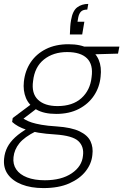

<svg xmlns="http://www.w3.org/2000/svg" viewBox="-47 -734 630 981"><path d="M175 227Q111 227 64 208.5Q17 190 -7 156.5Q-31 123 -26 76Q-23 45 -9.5 18.5Q4 -8 30.5 -32.5Q57 -57 99 -81L136 -63Q78 -34 52 -2Q26 30 22 69Q18 105 36 131.5Q54 158 91.5 172.5Q129 187 182 187Q267 187 319.5 151.5Q372 116 377 61Q383 15 353.5 -13Q324 -41 235 -47Q186 -50 150 -56Q114 -62 89 -70.5Q64 -79 46 -89Q28 -99 15 -111L18 -131L117 -205L153 -189L55 -114L57 -137Q71 -129 84 -121.5Q97 -114 115.5 -108Q134 -102 164.5 -96.5Q195 -91 243 -88Q318 -83 359.5 -63Q401 -43 415.5 -12Q430 19 425 57Q421 102 391 140.5Q361 179 307 203Q253 227 175 227ZM240 -152Q178 -152 139.5 -174Q101 -196 85.5 -233.5Q70 -271 75 -317Q81 -373 110 -416Q139 -459 188 -483.5Q237 -508 303 -508Q366 -508 404 -486.5Q442 -465 457.5 -428Q473 -391 467 -342Q462 -289 433.5 -246Q405 -203 356 -177.5Q307 -152 240 -152ZM247 -192Q324 -192 369 -232.5Q414 -273 421 -340Q430 -404 397.5 -436Q365 -468 296 -468Q225 -468 177.5 -430Q130 -392 122 -320Q113 -257 147 -224.5Q181 -192 247 -192ZM381 -455 371 -496H563L556 -460ZM404 -714 399 -685Q377 -685 367 -675Q357 -665 353 -646L349 -623H384L373 -558H310Q311 -582 312 -598.5Q313 -615 316 -631Q324 -679 347.5 -696.5Q371 -714 404 -714Z"/></svg>

Font: DM Sans 28pt ExtraLight
Style: Italic
Weight: 250
Italic angle: -10°
Version: Version 4.004;gftools[0.9.30]